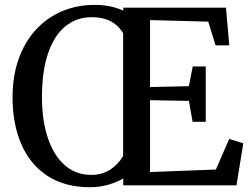

<svg xmlns="http://www.w3.org/2000/svg" viewBox="-20 -775 1047 803"><path d="M495.5 -28.5Q464.5 -11 429.5 -1.5Q394.5 8 357 8Q251 8 178.8 -39.2Q106.5 -86.5 69.5 -171.2Q32.5 -256 32.5 -368Q32.5 -456 57.5 -527Q82.5 -598 128 -648.5Q173.5 -699 235.2 -726.2Q297 -753.5 370.5 -754.5Q393.5 -755 415.2 -752.5Q437 -750 457 -744.5Q477 -739 495.5 -730.5V-743H925L939 -585.5H881.5L851 -684.5L607.5 -691V-411L770 -414.5L786 -497H840.5V-265.5H785.5L770 -353L607.5 -356V-55.5L883 -66L938.5 -194L997.5 -175.5L969 0H495.5ZM362.5 -43.5Q384.5 -43.5 403.8 -49Q423 -54.5 439.5 -64.8Q456 -75 470 -89.5Q484 -104 495 -122.5V-636Q481.5 -658.5 462.8 -673.2Q444 -688 419.5 -695.5Q395 -703 363.5 -703Q300 -703 253.2 -664.8Q206.5 -626.5 181 -552Q155.5 -477.5 155.5 -368Q155.5 -272 179.8 -199Q204 -126 250.2 -84.8Q296.5 -43.5 362.5 -43.5Z"/></svg>

Font: Merriweather 24pt Medium
Style: Regular
Weight: 500
Designer: Eben Sorkin
Foundry: Eben Sorkin
Version: Version 2.100